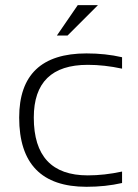

<svg xmlns="http://www.w3.org/2000/svg" viewBox="-20 -718 531 738"><path d="M449.2 -14.6Q385.7 0 312.5 0Q53.7 0 53.7 -266.1Q53.7 -512.7 312.5 -512.7Q385.7 -512.7 449.2 -498V-454.1Q380.9 -468.8 317.4 -468.8Q109.9 -468.8 109.9 -266.1Q109.9 -43.9 317.4 -43.9Q380.9 -43.9 449.2 -58.6ZM278.8 -698.2H356.4L239.7 -581.5H198.7Z"/></svg>

Font: Sansation Light
Style: Light
Weight: 300
Designer: Bernd Montag
Version: Version 1.301